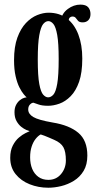

<svg xmlns="http://www.w3.org/2000/svg" viewBox="-20 -586 438 854"><path d="M195 249Q150.5 249 111.8 233.5Q73 218 49.2 188.2Q25.5 158.5 25.5 116Q25.5 83.5 37 61.2Q48.5 39 64.2 25.8Q80 12.5 93.8 5.8Q107.5 -1 112 -2.5Q108 -3.5 97.2 -8Q86.5 -12.5 74.5 -22Q62.5 -31.5 53.5 -47.5Q44.5 -63.5 44.5 -87Q44.5 -105.5 51.2 -118.8Q58 -132 68.2 -140.2Q78.5 -148.5 88 -151Q90 -151.5 93.5 -152.2Q97 -153 98.5 -153Q94.5 -156 85.5 -166.8Q76.5 -177.5 66.5 -197Q56.5 -216.5 49.5 -246.8Q42.5 -277 42.5 -318.5Q42.5 -378 57.2 -418.5Q72 -459 95.2 -483.5Q118.5 -508 145.2 -518.8Q172 -529.5 196 -529.5Q244 -529.5 277.5 -504Q311 -478.5 328.5 -432.5Q346 -386.5 346 -325.5Q346 -263 331.8 -222.2Q317.5 -181.5 294.2 -158Q271 -134.5 244.5 -125Q218 -115.5 194 -115.5Q167 -115.5 150.8 -121.5Q134.5 -127.5 130.5 -128.5Q130 -129 129.8 -129Q129.5 -129 128 -129Q121 -129 113.2 -121Q105.5 -113 105.5 -99Q105.5 -79 128.2 -65.5Q151 -52 214.5 -41Q288.5 -29 328.5 4.8Q368.5 38.5 368.5 106Q368.5 146.5 352 174Q335.5 201.5 308.8 218Q282 234.5 252 241.8Q222 249 195 249ZM195 214Q230 214 251.5 188.2Q273 162.5 273 127.5Q273 89 262 69Q251 49 221 36Q211 31.5 199.2 26.5Q187.5 21.5 177.2 17.5Q167 13.5 161 12Q149.5 18 138.5 31.8Q127.5 45.5 120.8 66Q114 86.5 114 114Q114 142.5 123.2 165Q132.5 187.5 150.8 200.8Q169 214 195 214ZM194 -153Q206.5 -153 217.2 -164.8Q228 -176.5 234.5 -213Q241 -249.5 241 -323.5Q241 -394.5 234.5 -430.5Q228 -466.5 217.5 -479.2Q207 -492 195 -492Q183 -492 172.2 -479.2Q161.5 -466.5 154.8 -429.8Q148 -393 148 -321.5Q148 -248 154.8 -212.2Q161.5 -176.5 172.2 -164.8Q183 -153 194 -153ZM249.5 -492.5Q255 -526.5 281.5 -546Q308 -565.5 337.5 -565.5Q362 -565.5 372.2 -553.8Q382.5 -542 382.5 -523.5Q382.5 -506 373 -496.2Q363.5 -486.5 348 -486.5Q333.5 -486.5 327.5 -493Q321.5 -499.5 317 -506Q312.5 -512.5 302 -512.5Q295.5 -512.5 290.5 -508Q285.5 -503.5 285.5 -491.5Z"/></svg>

Font: Imbue Thin 10pt SemiBold
Style: Regular
Weight: 600
Version: Version 1.102